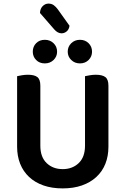

<svg xmlns="http://www.w3.org/2000/svg" viewBox="-20 -1030 697 1066"><path d="M328 16Q268 16 221 -0.5Q174 -17 141.5 -47.5Q109 -78 92 -120.5Q75 -163 75 -216V-607Q83 -609 100.5 -612Q118 -615 135 -615Q171 -615 187.5 -602Q204 -589 204 -554V-221Q204 -158 239 -124.5Q274 -91 328 -91Q382 -91 417 -124.5Q452 -158 452 -221V-607Q461 -609 478 -612Q495 -615 512 -615Q548 -615 565 -602Q582 -589 582 -554V-216Q582 -163 565 -120.5Q548 -78 515 -47.5Q482 -17 435 -0.5Q388 16 328 16ZM297 -743Q297 -716 277.5 -697Q258 -678 229 -678Q199 -678 180.5 -697Q162 -716 162 -743Q162 -771 180.5 -790Q199 -809 229 -809Q258 -809 277.5 -790Q297 -771 297 -743ZM491 -743Q491 -716 472 -697Q453 -678 424 -678Q395 -678 375.5 -697Q356 -716 356 -743Q356 -771 375.5 -790Q395 -809 424 -809Q453 -809 472 -790Q491 -771 491 -743ZM202 -958Q203 -982 217 -996Q231 -1010 249 -1010Q266 -1010 278 -1001.5Q290 -993 301 -978L366 -887Q363 -866 350 -855.5Q337 -845 322 -845Q300 -845 281 -867Z"/></svg>

Font: Baloo Tammudu 2 SemiBold
Style: Regular
Weight: 600
Designer: Maithili Shingre, Omkar Shende and Ek Type
Foundry: Ek Type
Version: Version 1.640;hotconv 1.0.111;makeotfexe 2.5.65597; ttfautoh